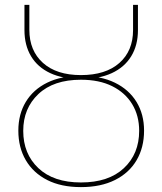

<svg xmlns="http://www.w3.org/2000/svg" viewBox="-20 -762 664 785"><path d="M311 3Q230 3 173 -26Q116 -55 85.5 -107Q55 -159 55 -228Q55 -295 85.5 -345.5Q116 -396 173 -424Q230 -452 311 -452Q392 -452 449.5 -424Q507 -396 538 -345.5Q569 -295 569 -228Q569 -159 538.5 -107Q508 -55 450 -26Q392 3 311 3ZM311 -16Q424 -16 486.5 -74.5Q549 -133 549 -227Q549 -289 520.5 -336Q492 -383 439 -409.5Q386 -436 311 -436Q199 -436 137 -377.5Q75 -319 75 -227Q75 -133 137 -74.5Q199 -16 311 -16ZM311 -439Q237 -439 185.5 -463Q134 -487 107 -532Q80 -577 80 -639V-742H100V-640Q100 -555 155.5 -505Q211 -455 311 -455Q412 -455 468 -504.5Q524 -554 524 -639V-742H544V-639Q544 -577 516.5 -532Q489 -487 437 -463Q385 -439 311 -439Z"/></svg>

Font: Montserrat Alternates Thin
Style: Regular
Weight: 100
Designer: Julieta Ulanovsky
Foundry: Julieta Ulanovsky
Version: Version 9.000